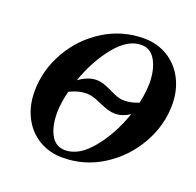

<svg xmlns="http://www.w3.org/2000/svg" viewBox="-120 -790 948 930"><g transform="rotate(20 353.5 -325.0)"><path d="M707 -408Q707 -301 651.5 -203.5Q596 -106 501.5 -46Q407 14 294 14Q226 14 172 -18.5Q118 -51 88 -109.5Q58 -168 58 -242Q58 -350 113 -447.5Q168 -545 262.5 -604.5Q357 -664 470 -664Q538 -664 592 -631.5Q646 -599 676.5 -540.5Q707 -482 707 -408ZM232 -362Q279 -396 322 -396Q341 -396 359.5 -390Q378 -384 401 -373Q427 -360 444 -354Q461 -348 478 -348Q518 -348 555 -364Q568 -424 568 -468Q568 -537 542.5 -583.5Q517 -630 468 -630Q399 -630 335 -551.5Q271 -473 232 -362ZM536 -298Q499 -273 461 -273Q442 -273 423.5 -278.5Q405 -284 380 -295Q376 -297 359 -304Q342 -311 327 -314.5Q312 -318 300 -318Q256 -318 212 -295Q196 -231 196 -181Q196 -112 220.5 -68Q245 -24 294 -24Q365 -24 431 -104.5Q497 -185 536 -298Z"/></g></svg>

Font: EB Garamond
Style: Bold Italic
Weight: 700
Italic angle: -17.2°
Designer: Georg Duffner and Octavio Pardo
Foundry: Georg Duffner
Version: Version 1.000